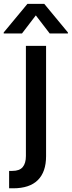

<svg xmlns="http://www.w3.org/2000/svg" viewBox="-65 -787 378 1011"><path d="M0 112.9Q38 112.9 54.7 92.7Q71.4 72.4 71.4 34.8V-545.5H177.6V35.5Q177.6 118.3 134.1 161.4Q90.6 204.5 4.6 204.5Q-1.1 204.5 -6.2 204.5Q-11.4 204.5 -17 204.2V112.9ZM-45.5 -610.8V-616.1L79.5 -766.7H168L292.6 -616.1V-610.8H196.7L123.6 -706L50.8 -610.8Z"/></svg>

Font: Inter P Medium
Style: Regular
Weight: 500
Designer: Rasmus Andersson
Foundry: rsms
Version: Version 3.018;git-588b23468